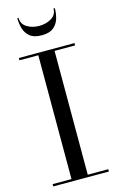

<svg xmlns="http://www.w3.org/2000/svg" viewBox="-143 -1026 665 1083"><g transform="rotate(-15 189.0 -484.5)"><path d="M83.5 -969Q83.5 -932.5 114.2 -913.8Q145 -895 185.5 -895Q226 -895 256.8 -913.8Q287.5 -932.5 287.5 -969H295.5Q295.5 -938.5 286.8 -908.8Q278 -879 254.2 -859.5Q230.5 -840 185.5 -840Q140.5 -840 116.8 -859.5Q93 -879 84.5 -908.8Q76 -938.5 76 -969ZM26.5 -13.5H136.5V-736.5H26.5V-750H351.5V-736.5H231.5V-13.5H351.5V0H26.5Z"/></g></svg>

Font: Bodoni Moda 16pt
Style: Regular
Weight: 400
Version: Version 2.3